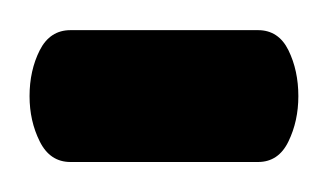

<svg xmlns="http://www.w3.org/2000/svg" viewBox="-47 -108 219 128"><path d="M0 -87.9H125Q138.7 -87.9 145.3 -74.5Q151.9 -61 151.9 -43.9Q151.9 -27.3 145.3 -13.7Q138.7 0 125 0H0Q-13.7 0 -20.5 -13.7Q-27.3 -27.3 -27.3 -43.9Q-27.3 -61 -20.5 -74.5Q-13.7 -87.9 0 -87.9Z"/></svg>

Font: Lateef
Style: Regular
Weight: 400
Designer: SIL International
Foundry: SIL International
Version: Version 4.200